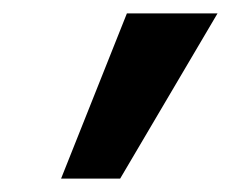

<svg xmlns="http://www.w3.org/2000/svg" viewBox="-20 -720 344 286"><path d="M71 -454 169 -700H304L159 -454Z"/></svg>

Font: Rethink Sans
Style: Bold Italic
Weight: 700
Italic angle: -10°
Designer: The Rethink Sans project authors (Hans Thiessen). DM Sans designed by Colophon Foundry.
Foundry: Rethink Communications LLC
Version: Version 1.001